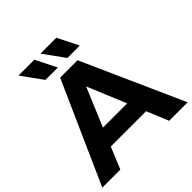

<svg xmlns="http://www.w3.org/2000/svg" viewBox="-241 -1075 1249 1249"><g transform="rotate(-45 383.5 -450.5)"><path d="M270 -273H493L382 -540ZM544 -150H219L157 0H-9L303 -700H463L776 0H606ZM427 -757 323 -901H469L541 -757ZM225 -757 121 -901H267L339 -757Z"/></g></svg>

Font: Montserrat Z
Style: Bold
Weight: 700
Designer: Julieta Ulanovsky
Foundry: Julieta Ulanovsky
Version: Version 8.000